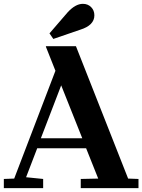

<svg xmlns="http://www.w3.org/2000/svg" viewBox="-20 -981 742 1001"><path d="M376 -740 648 -50 702 -48V0H401V-48L492 -50L429 -208H174L116 -57L205 -48V0H0V-48L54 -50L269 -612L219 -738L220 -740ZM409 -260 299 -536 193 -260ZM258 -778 238 -807 332 -916Q373 -961 412 -961Q438 -961 455 -944Q472 -927 472 -901Q472 -849 398 -826Z"/></svg>

Font: Minipax
Style: Bold
Weight: 600
Designer: Raphaël Ronot, Igor Stepanchenko (Cyrillic)
Foundry: steppetype
Version: Version 1.002